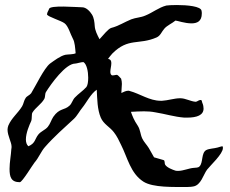

<svg xmlns="http://www.w3.org/2000/svg" viewBox="-20 -723 917 764"><path d="M727 21C736 21 744 20 749 19C780 14 789 -28 804 -48C817 -65 867 -110 867 -134C867 -136 867 -138 866 -140L865 -141C861 -141 847 -136 846 -136C832 -132 813 -132 801 -126C780 -115 789 -76 774 -61C769 -55 759 -56 751 -55C733 -54 709 -43 689 -43C685 -43 682 -43 678 -44C666 -48 644 -56 637 -68C634 -73 637 -84 631 -86C624 -88 609 -92 593 -97C586 -110 579 -122 572 -134C564 -147 552 -159 546 -172C538 -189 539 -206 528 -223C513 -245 507 -261 501 -278C519 -279 536 -280 553 -280C568 -280 583 -279 598 -276C636 -270 674 -258 713 -255H725C764 -255 790 -265 790 -291C790 -297 789 -305 785 -314C783 -318 784 -324 780 -325H777C770 -325 765 -318 758 -318C737 -320 718 -332 698 -332H696C674 -332 647 -323 625 -322H619C575 -322 537 -350 496 -361C494 -362 492 -362 490 -362C481 -362 472 -357 463 -353V-355C463 -367 465 -378 465 -389C465 -396 464 -403 462 -410C460 -412 449 -425 446 -425C443 -426 435 -423 428 -423C421 -423 419 -431 419 -437C419 -448 423 -460 423 -471C423 -485 417 -487 410 -489C415 -496 421 -503 427 -510C491 -574 532 -543 603 -574C619 -581 623 -597 634 -609C645 -622 665 -630 678 -641H679C685 -641 715 -630 742 -630C764 -630 783 -638 783 -669C783 -672 783 -676 782 -680C780 -698 725 -703 684 -703C664 -703 648 -702 642 -701C611 -693 588 -673 558 -661C540 -653 520 -653 502 -646C475 -635 451 -619 423 -612C411 -609 391 -583 376 -567C367 -584 358 -602 357 -619C356 -635 354 -652 346 -665C338 -678 323 -694 307 -694C286 -694 177 -704 175 -687C174 -682 167 -674 167 -665C172 -656 222 -641 236 -631C252 -620 260 -587 270 -569C278 -555 279 -532 281 -511C271 -506 251 -507 240 -505C219 -500 196 -482 179 -470C155 -451 122 -381 104 -352C98 -344 87 -341 82 -333C75 -323 74 -310 68 -300C51 -272 26 -254 13 -223C11 -217 10 -212 10 -207C10 -183 26 -157 26 -140C26 -137 26 -133 25 -129C24 -107 18 -77 18 -51C18 -19 24 2 59 2C69 1 109 -66 118 -77C134 -95 143 -120 159 -138C194 -178 236 -215 274 -250C287 -262 297 -282 308 -295C323 -313 341 -350 365 -366C367 -328 367 -288 381 -255C392 -229 417 -218 433 -197C445 -182 454 -163 462 -146C487 -97 499 -33 551 0C589 24 671 21 727 21ZM93 -141C86 -147 83 -157 83 -168C83 -194 97 -226 104 -241C108 -250 105 -269 109 -275C121 -295 144 -308 156 -329C161 -338 158 -349 163 -357C183 -389 241 -470 279 -470C285 -470 302 -476 312 -476C325 -468 331 -439 331 -414C331 -398 329 -384 324 -377C311 -362 292 -350 278 -335C269 -326 266 -311 257 -303C236 -283 217 -294 192 -258C184 -246 180 -230 170 -218C159 -205 143 -201 132 -187C118 -169 121 -153 93 -141Z"/></svg>

Font: Ancial
Style: Regular
Weight: 400
Designer: Daytona Mess (Anne-Dauphine Borione)
Foundry: Daytona Mess (Anne-Dauphine Borione)
Version: Version 1.000;Glyphs 3.2 (3192)